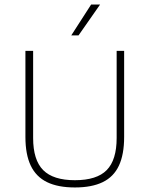

<svg xmlns="http://www.w3.org/2000/svg" viewBox="-20 -819 659 846"><path d="M310 7Q235.5 7 187.2 -16.5Q139 -40 115.5 -89.2Q92 -138.5 92 -215.5V-595H126V-211Q126 -114 170.2 -69.5Q214.5 -25 310 -25Q406.5 -25 450.2 -69.5Q494 -114 494 -211V-595H527V-215.5Q527 -138.5 504 -89.2Q481 -40 432.8 -16.5Q384.5 7 310 7ZM294 -663 381.5 -799H421L326 -663Z"/></svg>

Font: Encode Sans SC Thin
Style: Regular
Weight: 250
Designer: Multiple Designers
Foundry: Impallari Type
Version: Version 3.002